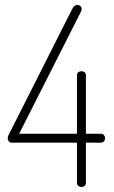

<svg xmlns="http://www.w3.org/2000/svg" viewBox="-20 -751 457 771"><path d="M307 0Q300 0 294.5 -4.5Q289 -9 289 -18V-178H28Q19 -178 15 -183.5Q11 -189 11 -196Q11 -200 12 -203Q13 -206 14 -208L271 -717Q275 -725 280.5 -728Q286 -731 291 -731Q296 -731 299.5 -729Q303 -727 305.5 -723.5Q308 -720 308 -715Q308 -710 305 -704L57 -214H289V-448Q289 -457 294.5 -461Q300 -465 307 -465Q314 -465 319.5 -461Q325 -457 325 -448V-214H384Q393 -214 397.5 -208.5Q402 -203 402 -196Q402 -189 397.5 -183.5Q393 -178 384 -178H325V-18Q325 -9 319.5 -4.5Q314 0 307 0Z"/></svg>

Font: Dosis ExtraLight
Style: Regular
Weight: 250
Designer: EdgarTolentino, PabloImpallari, IginoMarini
Foundry: EdgarTolentino, PabloImpallari, IginoMarini
Version: Version 3.001; ttfautohint (v1.8.2)